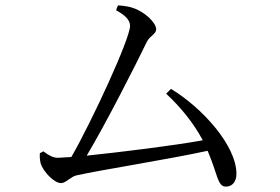

<svg xmlns="http://www.w3.org/2000/svg" viewBox="-20 -714 1040 713"><path d="M128 -145C127 -132 128 -121 131 -107C140 -78 180 -34 207 -34C224 -34 244 -59 265 -63C355 -83 604 -122 751 -154C789 -66 787 -21 819 -21C843 -21 858 -40 858 -68C858 -175 729 -315 615 -384L597 -366C651 -316 699 -257 733 -193C623 -173 427 -149 302 -136C373 -255 480 -465 526 -560C537 -581 560 -588 560 -605C560 -630 516 -671 475 -684C460 -690 437 -693 418 -694L411 -676C444 -658 463 -640 463 -618C463 -570 320 -261 245 -131L195 -128C178 -128 162 -136 141 -152Z"/></svg>

Font: Harano Aji Mincho
Style: Regular
Weight: 400
Foundry: Masamichi Hosoda
Version: HaranoAjiMincho-Regular version 20230610;ttx 4.39.4